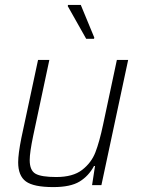

<svg xmlns="http://www.w3.org/2000/svg" viewBox="-20 -754 573 782"><path d="M54 -93Q54 -127 67 -192L135 -510H181L115 -200Q101 -133 101 -102Q101 -60 124.5 -46.5Q148 -33 209 -33Q277 -33 314.5 -62Q352 -91 368.5 -133.5Q385 -176 400 -247L456 -510H502L393 0H355L367 -78H363Q341 -37 304 -14.5Q267 8 197 8Q117 8 85.5 -15Q54 -38 54 -93ZM331 -596 256 -729 257 -734H309L364 -601L363 -596Z"/></svg>

Font: Saira Semi Condensed ExtraLight
Style: Italic
Weight: 200
Width: 4
Italic angle: -12°
Designer: Hector Gatti with collaboration of the Omnibus-Type team
Foundry: Omnibus-Type
Version: Version 1.001; ttfautohint (v1.8)